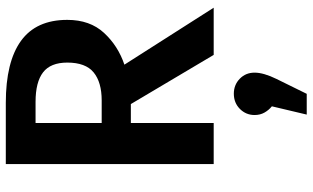

<svg xmlns="http://www.w3.org/2000/svg" viewBox="-226 -523 1067 655"><g transform="rotate(-90 307.5 -195.5)"><path d="M567.2 -499.5Q567.2 -422.1 522.8 -374.1Q478.5 -326.2 414.4 -304.6L608.7 0H447.7L280 -282.6H215.4V0H75.4V-709.2H284.1Q424.1 -709.2 495.6 -657.4Q567.2 -605.6 567.2 -499.5ZM421.5 -499.5Q421.5 -556.4 388.2 -582.1Q354.9 -607.7 287.7 -607.7H215.4V-382.1H292.3Q354.4 -382.1 387.9 -409.5Q421.5 -436.9 421.5 -499.5ZM315.4 68.7Q345.6 68.7 366.4 89Q387.2 109.2 387.2 139.5Q387.2 170.3 365.6 214.4L314.9 317.4H244.1L272.3 198.5Q259.5 188.2 251 173.3Q242.6 158.5 242.6 139.5Q242.6 110.3 263.3 89.5Q284.1 68.7 315.4 68.7Z"/></g></svg>

Font: Fira Code SemiBold
Style: Regular
Weight: 600
Designer: Carrois Corporate, Edenspiekermann AG, Nikita Prokopov
Foundry: Carrois Corporate, Edenspiekermann AG, Nikita Prokopov
Version: Version 6.002